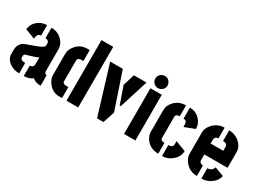

<svg xmlns="http://www.w3.org/2000/svg" viewBox="-36 -1311 2575 1918"><g transform="rotate(30 1251.0 -352.5)"><path d="M24.4 -128.9Q24.4 -72.3 78.1 -33.2Q124 0 189.5 0V-120.1Q139.6 -120.1 133.8 -143.6Q132.8 -149.4 132.8 -155.3V-168.9Q133.8 -185.5 145.5 -191.4Q150.4 -194.3 181.6 -202.1Q257.8 -223.6 284.2 -239.3V-159.2Q284.2 -129.9 256.8 -122.1Q250 -120.1 242.2 -120.1V0Q302.7 -1 340.8 -31.2Q377 0 436.5 0V-121.1Q410.2 -123 409.2 -152.3V-407.2Q409.2 -460.9 364.3 -506.8Q314.5 -556.6 241.2 -556.6V-436.5Q283.2 -433.6 284.2 -398.4V-376Q284.2 -348.6 179.7 -313.5Q89.8 -282.2 77.1 -275.4Q25.4 -241.2 24.4 -178.7ZM31.2 -417 144.5 -374Q145.5 -435.5 190.4 -436.5V-556.6Q123 -556.6 72.3 -507.8Q32.2 -466.8 31.2 -417Z M490.2 -151.4V-405.3Q491.2 -451.2 530.3 -497.1Q579.1 -552.7 651.4 -553.7H683.6V-427.7H651.4Q623 -424.8 617.2 -400.4V-153.3Q617.2 -142.6 630.9 -132.8Q640.6 -127 653.3 -127H683.6V0H653.3Q564.5 0 514.6 -79.1Q490.2 -118.2 490.2 -151.4ZM735.4 0V-699.2H871.1L870.1 0Z M918 -556.6H1063.5L1206.1 -134.8L1162.1 0H1087.9ZM1150.4 -422.9 1191.4 -556.6H1336.9L1232.4 -223.6H1219.7Z M1392.6 -635.7Q1392.6 -675.8 1428.7 -696.3Q1445.3 -706.1 1463.9 -706.1Q1504.9 -706.1 1525.4 -669.9Q1534.2 -653.3 1534.2 -635.7Q1534.2 -594.7 1498 -574.2Q1481.4 -565.4 1463.9 -565.4Q1421.9 -565.4 1401.4 -602.5Q1392.6 -618.2 1392.6 -635.7ZM1399.4 0V-527.3H1530.3V0Z M1620.1 -151.4V-407.2Q1621.1 -458 1663.1 -502.9Q1713.9 -556.6 1793 -556.6V-431.6Q1752 -428.7 1748 -405.3V-151.4Q1748 -127.9 1782.2 -125Q1788.1 -124 1793.9 -124V0Q1690.4 0 1641.6 -81.1Q1620.1 -117.2 1620.1 -151.4ZM1837.9 -430.7V-556.6Q1915 -556.6 1962.9 -497.1Q1997.1 -455.1 1997.1 -402.3L1877.9 -356.4V-388.7Q1876 -429.7 1837.9 -430.7ZM1837.9 1V-125Q1879.9 -125 1886.7 -147.5Q1889.6 -156.2 1889.6 -168V-200.2L2008.8 -154.3Q2009.8 -87.9 1948.2 -38.1Q1897.5 2.9 1837.9 1Z M2065.4 -151.4V-407.2Q2066.4 -455.1 2109.4 -501Q2162.1 -555.7 2238.3 -556.6V-433.6Q2210 -433.6 2199.2 -409.2Q2196.3 -403.3 2196.3 -398.4V-349.6H2341.8V-397.5Q2340.8 -433.6 2291 -433.6V-556.6Q2362.3 -556.6 2416 -507.8Q2462.9 -464.8 2463.9 -408.2V-223.6H2196.3V-151.4Q2203.1 -123 2239.3 -120.1V0Q2147.5 0 2093.8 -75.2Q2065.4 -115.2 2065.4 -151.4ZM2291 0V-119.1Q2343.8 -120.1 2358.4 -168.9L2464.8 -128.9Q2450.2 -66.4 2390.6 -28.3Q2344.7 0 2291 0Z"/></g></svg>

Font: Post No Bills Colombo ExtraBold
Style: Regular
Weight: 800
Designer: Kosala Senevirathne, Siva Puranthara, Lasantha Premarathna, Tharique Azeez
Foundry: Mooniak
Version: Version 1.220 ; ttfautohint (v1.6)